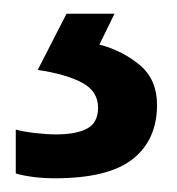

<svg xmlns="http://www.w3.org/2000/svg" viewBox="-20 -20 258 280"><path d="M209 133Q209 184 173.5 212Q138 240 60 240Q43 240 28 238Q13 236 3 233V169Q14 172 31 174Q48 176 62 176Q91 176 107 167.5Q123 159 123 137Q123 113 99.5 100.5Q76 88 35 82L77 0H147L125 45Q159 54 184 75Q209 96 209 133Z"/></svg>

Font: Noto Sans Nag Mundari Medium
Style: Regular
Weight: 500
Version: Version 1.000